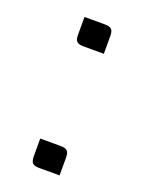

<svg xmlns="http://www.w3.org/2000/svg" viewBox="-96 -500 412 549"><g transform="rotate(20 110.0 -225.0)"><path d="M154 -53C154 -74 148 -80 127 -80H66V-27C66 -6 72 0 93 0H154ZM154 -423C154 -444 148 -450 127 -450H66V-397C66 -376 72 -370 93 -370H154Z"/></g></svg>

Font: Rationale One
Style: Regular
Weight: 400
Designer: Cyreal (www.cyreal.org)
Foundry: Cyreal (www.cyreal.org)
Version: Version 1.001